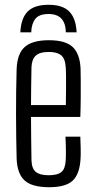

<svg xmlns="http://www.w3.org/2000/svg" viewBox="-20 -775 399 802"><path d="M183 -755Q242.5 -755 270 -726.2Q297.5 -697.5 300 -640H255Q254.5 -677 236.8 -696.8Q219 -716.5 183 -716.5Q143 -716.5 127.2 -695.8Q111.5 -675 110.5 -640H65Q67.5 -698 95.2 -726.5Q123 -755 183 -755ZM185 7Q114 7 83 -21Q52 -49 49.5 -112Q48.5 -151 47.8 -197.8Q47 -244.5 47 -294.2Q47 -344 47.5 -393.2Q48 -442.5 49.5 -487Q52 -551.5 83.8 -579.2Q115.5 -607 184.5 -607Q254 -607 283.8 -578.5Q313.5 -550 316.5 -489.5Q317 -478 317.2 -444.8Q317.5 -411.5 317.2 -368.8Q317 -326 315.5 -286.5H109.5Q109.5 -242 110.2 -196.8Q111 -151.5 111.5 -106Q112.5 -70.5 129.8 -56.8Q147 -43 183 -43Q220.5 -43 236.8 -56.8Q253 -70.5 254.5 -106Q255.5 -121 255.2 -148.8Q255 -176.5 253.5 -204H315.5Q316.5 -184.5 317 -156.2Q317.5 -128 316.5 -112Q313 -48.5 284 -20.8Q255 7 185 7ZM109.5 -336H255Q255.5 -367.5 255.8 -399.8Q256 -432 255.8 -457.8Q255.5 -483.5 254.5 -494Q252.5 -530 235.5 -544Q218.5 -558 184.5 -558Q145 -558 128.8 -542Q112.5 -526 111.5 -494Q111 -456 110.2 -416.2Q109.5 -376.5 109.5 -336Z"/></svg>

Font: Big Shoulders Text Thin Light
Style: Regular
Weight: 300
Version: Version 2.002